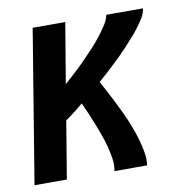

<svg xmlns="http://www.w3.org/2000/svg" viewBox="-65 -593 631 655"><g transform="rotate(-10 250.0 -265.0)"><path d="M3 0 90 -530H203L168 -321Q181 -333 194 -344.5Q207 -356 219.5 -368Q232 -380 244 -392.5Q256 -405 268 -417.5Q280 -430 291.5 -443.5Q303 -457 313 -470.5Q323 -484 332.5 -499Q342 -514 345 -530H472Q470 -513 460 -497Q450 -481 439 -466.5Q428 -452 415.5 -438Q403 -424 390.5 -410.5Q378 -397 364.5 -383.5Q351 -370 337.5 -357.5Q324 -345 310.5 -332.5Q297 -320 283 -308Q293 -290 302.5 -272Q312 -254 321 -236Q330 -218 339 -199.5Q348 -181 356 -162Q364 -143 371 -123.5Q378 -104 383.5 -84Q389 -64 392.5 -42.5Q396 -21 393 0H280Q284 -22 280.5 -44Q277 -66 271.5 -87Q266 -108 258.5 -128.5Q251 -149 243.5 -168.5Q236 -188 227.5 -207.5Q219 -227 210 -247Q195 -234 179.5 -222Q164 -210 148 -199L115 0Z"/></g></svg>

Font: Iosevka Curly Oblique
Style: Bold
Weight: 700
Italic angle: -9°
Monospace: yes
Designer: Belleve Invis
Foundry: Belleve Invis
Version: Version 11.1.0; ttfautohint (v1.8.3)